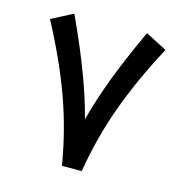

<svg xmlns="http://www.w3.org/2000/svg" viewBox="-98 -735 782 823"><g transform="rotate(15 293.0 -324.0)"><path d="M293 -219.7Q336.9 -392.6 450.2 -636.2L454.6 -645.5L463.4 -641.1L540.5 -601.1L549.3 -596.2L544.9 -587.9Q464.8 -437 414.6 -299.3Q364.3 -161.6 338.4 -10.3L336.9 -2H328.6H257.8H249.5L248 -10.3Q222.2 -161.6 171.9 -299.3Q121.6 -437 41.5 -587.9L37.1 -596.2L45.9 -601.1L123 -641.1L131.8 -645.5L136.2 -636.2Q248.5 -394.5 293 -219.7Z"/></g></svg>

Font: Shabnam Medium FD-WOL
Style: Medium-FD-WOL
Weight: 500
Foundry: DejaVu fonts team - Redesigned by Saber Rastikerdar - Based on Vazir font
Version: Version 5.0.1